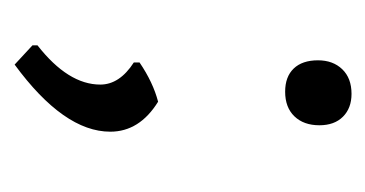

<svg xmlns="http://www.w3.org/2000/svg" viewBox="-142 -256 512 269"><g transform="rotate(90 114.5 -122.0)"><path d="M165 -20Q165 45 71 114L44 89V82Q99 39 99 -6Q99 -33 68 -53V-61Q96 -80 123 -87Q165 -61 165 -20ZM156 -313Q156 -291 143.5 -278Q131 -265 109 -265Q88 -265 76.5 -277Q65 -289 65 -311Q65 -332 77.5 -345Q90 -358 112 -358Q132 -358 144 -346Q156 -334 156 -313Z"/></g></svg>

Font: Alegreya Sans
Style: Regular
Weight: 400
Designer: Juan Pablo del Peral
Foundry: Huerta Tipografica
Version: Version 2.008; ttfautohint (v1.6)